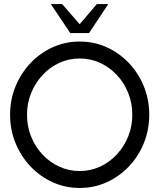

<svg xmlns="http://www.w3.org/2000/svg" viewBox="-20 -919 790 952"><path d="M375 13Q304 13 241.5 -15.2Q179 -43.5 131.5 -93.5Q84 -143.5 57 -209.2Q30 -275 30 -350Q30 -425 57 -490.8Q84 -556.5 131.5 -606.5Q179 -656.5 241.5 -684.8Q304 -713 375 -713Q446.5 -713 509 -684.8Q571.5 -656.5 619 -606.5Q666.5 -556.5 693.2 -490.8Q720 -425 720 -350Q720 -275 693.2 -209.2Q666.5 -143.5 619 -93.5Q571.5 -43.5 509 -15.2Q446.5 13 375 13ZM375 -71Q429.5 -71 476.8 -93Q524 -115 559.8 -153.8Q595.5 -192.5 615.8 -242.8Q636 -293 636 -350Q636 -407.5 615.8 -458Q595.5 -508.5 559.5 -547Q523.5 -585.5 476.2 -607.2Q429 -629 375 -629Q320.5 -629 273.2 -607Q226 -585 190.2 -546.2Q154.5 -507.5 134.2 -457.2Q114 -407 114 -350Q114 -292.5 134.2 -242Q154.5 -191.5 190.5 -153Q226.5 -114.5 273.8 -92.8Q321 -71 375 -71ZM328.5 -755 232 -899H288L375 -799L460.5 -899H517L421.5 -755Z"/></svg>

Font: Urbanist Medium
Style: Regular
Weight: 500
Designer: Corey Hu
Foundry: Corey Hu
Version: Version 1.321; ttfautohint (v1.8.4.7-5d5b)